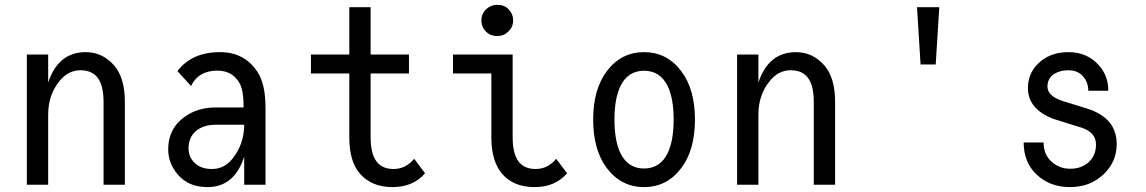

<svg xmlns="http://www.w3.org/2000/svg" viewBox="-20 -762 4728 792"><path d="M90.8 0V-537.1H178.7V-421.4Q220.2 -546.9 333.5 -546.9Q402.8 -546.9 450.7 -492.2Q495.1 -441.4 495.1 -341.3V0H407.2V-341.3Q407.2 -410.2 382.3 -441.9Q358.9 -472.2 312 -472.2Q262.7 -472.2 227.5 -430.2Q178.7 -372.1 178.7 -289.1V0Z M1075.2 0H987.3V-115.7Q946.8 9.8 836.4 9.8Q757.3 9.8 713.4 -42Q673.8 -88.4 673.8 -146Q673.8 -232.4 742.7 -280.8Q796.4 -318.8 869.6 -318.8H984.9Q984.9 -387.2 969.7 -416Q940.9 -470.7 876.5 -470.7Q798.8 -470.7 768.1 -407.2L711.9 -468.8Q771 -546.9 887.7 -546.9Q986.8 -546.9 1040.5 -467.8Q1075.2 -416.5 1075.2 -319.3ZM987.3 -247.6Q930.7 -247.6 871.1 -247.6Q816.4 -247.6 785.2 -218.8Q757.8 -193.4 757.8 -149.9Q757.8 -117.2 779.3 -93.8Q805.7 -64.9 854 -64.9Q905.3 -64.9 938.5 -106.9Q987.3 -167.5 987.3 -247.6Z M1598.6 9.8Q1514.2 9.8 1465.3 -44.9Q1420.9 -94.7 1420.9 -195.8V-459H1262.7V-537.1H1420.9V-732.4H1508.8V-537.1H1667V-459H1508.8V-195.8Q1508.8 -127.4 1533.7 -95.2Q1557.1 -64.9 1604 -64.9Q1653.3 -64.9 1688.5 -106.9L1733.4 -47.4Q1684.6 9.8 1598.6 9.8Z M2031.2 -742.2Q2060.1 -742.2 2077.1 -724.6Q2096.7 -704.6 2096.7 -677.7Q2096.7 -650.9 2077.1 -631.8Q2058.1 -613.3 2031.2 -613.3Q2003.4 -613.3 1985.4 -630.9Q1965.8 -649.9 1965.8 -677.7Q1965.8 -705.6 1985.4 -723.9Q2004.9 -742.2 2031.2 -742.2ZM2319.3 -47.4Q2270.5 9.8 2185.1 9.8Q2098.1 9.8 2051.3 -44.9Q2006.8 -96.7 2006.8 -195.8V-459H1848.6V-537.1H2094.7V-195.8Q2094.7 -127.4 2119.6 -95.2Q2143.1 -64.9 2189.9 -64.9Q2239.3 -64.9 2274.4 -106.9Z M2733.9 -129.9Q2758.8 -181.2 2758.8 -268.6Q2758.8 -356 2733.9 -407.2Q2703.1 -470.2 2636.7 -470.2Q2570.3 -470.2 2539.6 -407.2Q2514.6 -356 2514.6 -268.6Q2514.6 -181.2 2539.6 -129.9Q2570.3 -66.9 2636.7 -66.9Q2703.1 -66.9 2733.9 -129.9ZM2483.4 -68.4Q2426.8 -143.1 2426.8 -268.6Q2426.8 -394 2483.4 -468.8Q2542.5 -546.9 2636.7 -546.9Q2731 -546.9 2790 -468.8Q2846.7 -394 2846.7 -268.6Q2846.7 -143.1 2790 -68.4Q2731 9.8 2636.7 9.8Q2542.5 9.8 2483.4 -68.4Z M3020.5 0V-537.1H3108.4V-421.4Q3149.9 -546.9 3263.2 -546.9Q3332.5 -546.9 3380.4 -492.2Q3424.8 -441.4 3424.8 -341.3V0H3336.9V-341.3Q3336.9 -410.2 3312 -441.9Q3288.6 -472.2 3241.7 -472.2Q3192.4 -472.2 3157.2 -430.2Q3108.4 -372.1 3108.4 -289.1V0Z M3762.7 -732.4H3854.5L3839.8 -496.1H3777.3Z M4202.6 -174.3H4284.7Q4285.2 -125.5 4315.9 -96.7Q4348.6 -65.9 4394.5 -65.9Q4442.9 -65.9 4473.1 -95.2Q4501 -122.6 4501 -166Q4501 -215.3 4442.9 -234.9L4325.7 -271.5Q4220.2 -312 4220.2 -398.4Q4220.2 -469.2 4277.8 -513.2Q4321.8 -546.9 4388.2 -546.9Q4463.9 -546.9 4511.7 -494.1Q4551.8 -450.2 4551.8 -387.7H4469.2Q4469.2 -421.4 4448.2 -446.3Q4426.3 -472.2 4386.7 -472.2Q4350.6 -472.2 4324.2 -454.1Q4300.8 -436.5 4300.8 -404.8Q4300.8 -365.2 4365.7 -344.7L4466.3 -313.5Q4586.4 -274.9 4586.4 -167.5Q4586.4 -94.7 4532.2 -43Q4476.6 9.8 4393.6 9.8Q4310.1 9.8 4254.9 -43Q4202.6 -93.3 4202.6 -174.3Z"/></svg>

Font: Consola Mono
Style: Book
Weight: 400
Monospace: yes
Version: Version 2.001